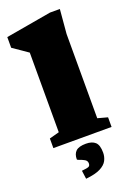

<svg xmlns="http://www.w3.org/2000/svg" viewBox="-183 -815 781 1116"><g transform="rotate(-20 208.0 -257.0)"><path d="M327.5 -76 388.5 -59.5V0H28.5V-59.5L89.5 -76V-568.5Q80 -575 53.5 -593.5Q27 -612 -2.5 -632V-698L279.5 -747H340.5L327.5 -597ZM139.5 180.5Q172 177.5 182 173Q192 168.5 192 153.5Q192 137.5 177.5 129.2Q163 121 148.5 116.5Q134 112 134 107.5Q134 75 152.2 57.8Q170.5 40.5 214.5 40.5Q252 40.5 271.8 58.5Q291.5 76.5 291.5 123.5Q291.5 149 279.8 171.8Q268 194.5 236.8 210.5Q205.5 226.5 146.5 232.5Z"/></g></svg>

Font: Newsreader 6pt ExtraBold
Style: Regular
Weight: 800
Designer: Hugues Gentile
Foundry: Production Type
Version: Version 1.003; ttfautohint (v1.8.3)